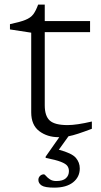

<svg xmlns="http://www.w3.org/2000/svg" viewBox="-20 -606 452 858"><path d="M180 -135.5Q180 -87.5 202.5 -67.2Q225 -47 282 -47Q322.5 -47 390.5 -63V-30.5Q353.5 -16.5 329 -8.5Q304.5 -0.5 286 3L243 63Q301 78.5 318.8 99.2Q336.5 120 336.5 146.5Q336.5 185 306.5 208.8Q276.5 232.5 222.5 232.5Q180.5 232.5 166 222.8Q151.5 213 151.5 198Q151.5 187.5 158.8 180.2Q166 173 176.5 173Q179.5 173 185.8 180.5Q192 188 203.2 195.5Q214.5 203 231.5 203Q260.5 203 274.2 190.8Q288 178.5 288 158.5Q288 145.5 281.2 135.8Q274.5 126 252.2 117.2Q230 108.5 184 99.5V94L245 7Q243.5 7 241.5 7Q191 7 155.2 -20.2Q119.5 -47.5 119.5 -104V-460L24.5 -474.5V-498Q69.5 -507.5 93.2 -517Q117 -526.5 128.8 -542.2Q140.5 -558 150.5 -585.5H180V-512H382.5V-462.5H180Z"/></svg>

Font: Newsreader 6pt Light
Style: Regular
Weight: 300
Designer: Hugues Gentile
Foundry: Production Type
Version: Version 1.003; ttfautohint (v1.8.3)